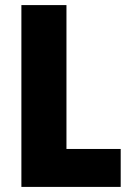

<svg xmlns="http://www.w3.org/2000/svg" viewBox="-20 -734 514 754"><path d="M64 0V-714H241V-149H454V0Z"/></svg>

Font: Noto Sans Lao Looped Condensed Black
Style: Regular
Weight: 900
Width: 3
Designer: Mark Frömberg, Ben Mitchell
Foundry: The Fontpad Ltd
Version: Version 1.002; ttfautohint (v1.8.4.7-5d5b)